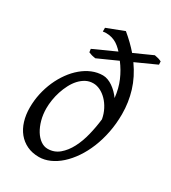

<svg xmlns="http://www.w3.org/2000/svg" viewBox="-174 -779 795 891"><g transform="rotate(30 223.0 -334.0)"><path d="M192.9 -33.2Q228 -33.2 254.2 -55.2Q280.3 -77.1 298.6 -112.1Q316.9 -147 327.6 -190.7Q338.4 -234.4 343.3 -277.8Q338.4 -305.2 326.4 -328.1Q314.5 -351.1 298.3 -367.7Q282.2 -384.3 263.4 -393.6Q244.6 -402.8 226.1 -402.8Q204.1 -402.8 186 -393.1Q168 -383.3 153.3 -367.2Q138.7 -351.1 127.7 -329.8Q116.7 -308.6 109.1 -285.4Q101.6 -262.2 97.9 -238.5Q94.2 -214.8 94.2 -193.8Q94.2 -160.6 102.3 -131.3Q110.4 -102.1 123.8 -80.3Q137.2 -58.6 155 -45.9Q172.9 -33.2 192.9 -33.2ZM412.1 -345.2Q412.1 -293.5 402.8 -246.6Q393.6 -199.7 377 -158.9Q360.4 -118.2 337.9 -85.2Q315.4 -52.2 289.3 -28.8Q263.2 -5.4 234.4 7.3Q205.6 20 176.8 20Q140.6 20 112.5 6.6Q84.5 -6.8 65.2 -30.5Q45.9 -54.2 35.9 -86.9Q25.9 -119.6 25.9 -158.2Q25.9 -196.3 33.9 -233.2Q42 -270 56.6 -303.2Q71.3 -336.4 91.6 -364.5Q111.8 -392.6 136.5 -413.3Q161.1 -434.1 189 -445.6Q216.8 -457 246.1 -457Q259.3 -457 272.9 -451.9Q286.6 -446.8 299.3 -438Q312 -429.2 323.7 -417.5Q335.4 -405.8 344.7 -392.6Q339.4 -441.4 322.5 -480.7Q305.7 -520 279.3 -554.7L174.8 -507.8Q167 -509.3 162.6 -510Q158.2 -510.7 154.8 -511.7Q151.4 -512.7 147.5 -514.2Q143.6 -515.6 137.2 -518.1L134.8 -535.2L252.4 -588.4Q242.2 -599.6 230.7 -609.1Q219.2 -618.7 205.8 -624.8Q192.4 -630.9 177 -633.3Q161.6 -635.7 143.1 -632.8V-652.8L234.9 -688Q256.8 -669.9 275.6 -651.6Q294.4 -633.3 310.5 -614.7L407.2 -658.2Q417 -656.2 422.1 -655Q427.2 -653.8 430.7 -652.8Q434.1 -651.9 436.8 -650.4Q439.5 -648.9 444.8 -647L445.8 -629.9L336.9 -580.6Q376.5 -524.9 394.3 -466.3Q412.1 -407.7 412.1 -345.2Z"/></g></svg>

Font: Gentium Plus APac
Style: Italic
Weight: 400
Italic angle: -8°
Designer: J. Victor Gaultney, Annie Olsen, Iska Routamaa, Becca Hirsbrunner
Foundry: SIL International
Version: Version 5.000